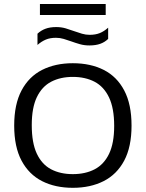

<svg xmlns="http://www.w3.org/2000/svg" viewBox="-20 -912 714 940"><path d="M336.5 7.5Q250.5 7.5 186 -25.2Q121.5 -58 85.5 -125.5Q49.5 -193 49.5 -297Q49.5 -401.5 85.5 -469.2Q121.5 -537 186.2 -569.8Q251 -602.5 336.5 -602.5Q423 -602.5 487.8 -569.8Q552.5 -537 588.2 -469.2Q624 -401.5 624 -297Q624 -193 588 -125.5Q552 -58 487.2 -25.2Q422.5 7.5 336.5 7.5ZM336.5 -59.5Q398 -59.5 443.5 -83.2Q489 -107 514 -159Q539 -211 539 -295.5Q539 -382 513.8 -435Q488.5 -488 443 -511.8Q397.5 -535.5 336.5 -535.5Q276 -535.5 230.8 -512Q185.5 -488.5 160.5 -436.5Q135.5 -384.5 135.5 -299.5Q135.5 -212.5 160.2 -159.8Q185 -107 230.2 -83.2Q275.5 -59.5 336.5 -59.5ZM417.5 -689.5Q392.5 -689.5 370.8 -695.8Q349 -702 328.5 -709.5Q310 -716 291.8 -721.5Q273.5 -727 254 -727Q225.5 -727 204.5 -718.2Q183.5 -709.5 163.5 -692V-747Q180.5 -763 202.5 -771.2Q224.5 -779.5 255.5 -779.5Q280.5 -779.5 302.2 -773Q324 -766.5 344.5 -759Q363 -752.5 381.2 -747Q399.5 -741.5 419 -741.5Q447.5 -741.5 468.5 -750Q489.5 -758.5 509.5 -776.5V-721.5Q493 -705.5 470.8 -697.5Q448.5 -689.5 417.5 -689.5ZM175.5 -838.5V-892.5H497.5V-838.5Z"/></svg>

Font: Encode Sans SC SemiExpanded
Style: Regular
Weight: 400
Width: 6
Designer: Multiple Designers
Foundry: Impallari Type
Version: Version 3.002